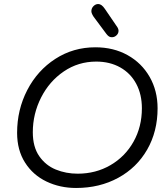

<svg xmlns="http://www.w3.org/2000/svg" viewBox="-20 -942 832 954"><path d="M65 -282Q65 -397 115.5 -494.5Q166 -592 255 -649.5Q344 -707 454 -707Q544 -707 614 -668Q684 -629 723.5 -560Q763 -491 763 -404Q763 -289 711.5 -199Q660 -109 567.5 -58.5Q475 -8 358 -8Q278 -8 211 -40Q144 -72 104.5 -134Q65 -196 65 -282ZM685 -404Q685 -473 657 -525.5Q629 -578 577.5 -607Q526 -636 458 -636Q369 -636 297 -587Q225 -538 184 -457Q143 -376 143 -285Q143 -212 175 -166Q207 -120 257.5 -99.5Q308 -79 366 -79Q456 -79 529 -121.5Q602 -164 643.5 -238Q685 -312 685 -404ZM509 -773 445 -859Q434 -876 434 -886Q434 -901 444.5 -911.5Q455 -922 468 -922Q485 -922 501 -898L559 -813Q569 -800 569 -789Q569 -776 559 -766.5Q549 -757 536 -757Q528 -757 522 -760.5Q516 -764 509 -773Z"/></svg>

Font: Mali
Style: Italic
Weight: 400
Italic angle: -10°
Version: Version 1.000; ttfautohint (v1.6)